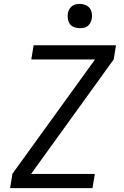

<svg xmlns="http://www.w3.org/2000/svg" viewBox="-20 -968 640 988"><path d="M32 0 44 -74 469 -662H141L153 -735H577L565 -662L140 -73H468L456 0ZM390 -823Q376 -823 362 -828Q348 -833 340 -844Q332 -855 329.5 -870Q327 -885 329 -900Q331 -910 336.5 -920Q342 -930 350.5 -936.5Q359 -943 369.5 -945.5Q380 -948 391 -948Q405 -948 419 -942.5Q433 -937 441.5 -926Q450 -915 452.5 -900Q455 -885 452 -870Q450 -860 444.5 -850Q439 -840 430.5 -833.5Q422 -827 411.5 -825Q401 -823 390 -823Z"/></svg>

Font: Iosevka Extended Oblique
Style: Regular
Weight: 400
Width: 7
Italic angle: -9°
Monospace: yes
Designer: Belleve Invis
Foundry: Belleve Invis
Version: Version 32.0.1; ttfautohint (v1.8.4)